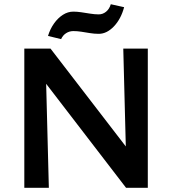

<svg xmlns="http://www.w3.org/2000/svg" viewBox="-20 -888 814 908"><path d="M95 0V-658H194L211 0ZM626 0H576L135 -574L137 -658H219L623 -133ZM679 -658V0H580L563 -658ZM269 -703 207 -718Q217 -751 235.5 -777Q254 -803 277.5 -818Q301 -833 327 -833Q344 -833 364.5 -830Q385 -827 406.5 -823.5Q428 -820 447 -820Q466 -820 481.5 -832.5Q497 -845 504 -868L567 -854Q552 -798 518.5 -763Q485 -728 447 -728Q426 -728 405 -731.5Q384 -735 364.5 -738Q345 -741 327 -741Q308 -741 292.5 -731Q277 -721 269 -703Z"/></svg>

Font: Ysabeau
Style: Bold
Weight: 700
Designer: Christian Thalmann (Catharsis Fonts)
Version: Version 2.000;gftools[0.9.27.dev2+g8671c4b]